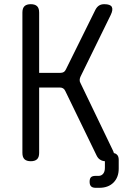

<svg xmlns="http://www.w3.org/2000/svg" viewBox="-20 -760 640 917"><path d="M127 10Q107 10 97 0.5Q87 -9 87 -30V-700Q87 -721 97 -730.5Q107 -740 127 -740Q147 -740 157 -730.5Q167 -721 167 -700V-412H268Q278 -412 284.5 -416Q291 -420 295 -429L436 -714Q443 -727 453 -733.5Q463 -740 478 -740Q507 -740 514 -727Q521 -714 509 -689L365 -395Q361 -387 360.5 -378.5Q360 -370 365 -362L518 -44Q522 -36 524 -29Q533 -27 538 -22Q547 -14 547 3V45Q547 87 522 112Q497 137 454 137H437Q422 137 415 130Q408 123 408 108Q408 93 414.5 86.5Q421 80 436 80H451Q464 80 472.5 70Q481 60 481 41V10Q468 9 459 3Q448 -3 441 -18L292 -325Q288 -334 281.5 -338Q275 -342 266 -342H167V-30Q167 -9 157 0.5Q147 10 127 10Z"/></svg>

Font: Maple Mono Light
Style: Regular
Weight: 300
Monospace: yes
Designer: subframe7536
Version: Version 7.000